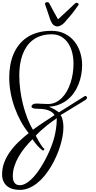

<svg xmlns="http://www.w3.org/2000/svg" viewBox="-214 -1107 903 1810"><path d="M-194.3 536.6Q-194.3 478 -174.1 424.8Q-153.8 371.6 -119.4 323.2Q-85 274.9 -39.3 231.2Q6.3 187.5 56.6 147.9Q14.6 96.2 -19 34.2Q-52.7 -27.8 -76.9 -95.7Q-101.1 -163.6 -114 -235.1Q-127 -306.6 -127 -377.9Q-127 -435.5 -117.4 -490.7Q-107.9 -545.9 -87.6 -594.5Q-67.4 -643.1 -35.6 -683.8Q-3.9 -724.6 40.3 -754.2Q84.5 -783.7 142.1 -800Q199.7 -816.4 271.5 -816.4Q343.3 -816.4 397.2 -789.1Q451.2 -761.7 487.3 -716.6Q523.4 -671.4 541.7 -613.3Q560.1 -555.2 560.1 -493.7Q560.1 -446.8 551.5 -400.4Q543 -354 525.9 -311.3Q508.8 -268.6 482.7 -231.4Q456.5 -194.3 421.9 -166.5Q387.2 -138.7 343.5 -121.3Q299.8 -104 247.1 -101.1Q284.2 -85.4 305.4 -72.3Q326.7 -59.1 341.8 -47.9L584.5 -200.7Q586.4 -202.1 590.3 -202.1Q595.7 -202.1 601.1 -197.8Q606.4 -193.4 606.4 -186.5Q606.4 -181.2 601.6 -174.3Q596.7 -167.5 584.5 -160.2L356.9 -21.5Q364.3 -13.2 369.1 -0.2Q374 12.7 377.4 28.3Q380.9 43.9 382.3 60.8Q383.8 77.6 383.8 92.8Q383.8 131.8 375.7 177.7Q367.7 223.6 352.3 272.5Q336.9 321.3 314.9 370.6Q293 419.9 265.4 465.6Q237.8 511.2 205.1 551Q172.4 590.8 135.3 620.1Q98.1 649.4 57.4 666.3Q16.6 683.1 -26.9 683.1Q-65.9 683.1 -96.9 673.6Q-127.9 664.1 -149.4 645.5Q-170.9 627 -182.6 599.6Q-194.3 572.3 -194.3 536.6ZM238.3 -126.5Q276.9 -126.5 309.6 -141.8Q342.3 -157.2 369.1 -184.1Q396 -210.9 416.5 -247.3Q437 -283.7 450.9 -325.9Q464.8 -368.2 471.9 -414.3Q479 -460.4 479 -506.3Q479 -560.1 466.8 -610.1Q454.6 -660.2 429.2 -698.7Q403.8 -737.3 365.2 -760.5Q326.7 -783.7 273.9 -783.7Q217.8 -783.7 173.3 -769.3Q128.9 -754.9 95 -729Q61 -703.1 36.9 -667.5Q12.7 -631.8 -2.7 -588.9Q-18.1 -545.9 -25.1 -497.6Q-32.2 -449.2 -32.2 -397.9Q-32.2 -327.6 -22.7 -256.1Q-13.2 -184.6 4.2 -117.2Q21.5 -49.8 44.9 10Q68.4 69.8 96.2 116.2Q123 96.2 150.4 77.4Q177.7 58.6 204.1 41.3Q230.5 23.9 255.1 8.1Q279.8 -7.8 300.3 -22Q294.9 -31.2 285.6 -40.8Q276.4 -50.3 262.2 -58.1Q248 -65.9 228.3 -71.5Q208.5 -77.1 182.1 -79.6Q167 -81.1 149.7 -81.3Q132.3 -81.5 117.4 -83Q102.5 -84.5 92.8 -88.9Q83 -93.3 83 -103Q83 -113.3 94.7 -122.1Q106.4 -130.9 132.3 -130.9Q133.8 -130.9 135.3 -130.9Q150.9 -130.9 177.7 -128.7Q204.6 -126.5 238.3 -126.5ZM321.3 7.8Q302.7 20 279.3 36.9Q255.9 53.7 229.7 74.5Q203.6 95.2 176.5 119.6Q149.4 144 123 171.9Q137.2 199.7 150.1 222.2Q163.1 244.6 173.6 260.7Q184.1 276.9 191.7 285.4Q199.2 293.9 202.6 293.9Q204.1 293.9 205.1 291Q204.1 298.3 201.2 305.2Q198.2 312 192.4 312Q188.5 312 186 309.6Q162.6 293 138.9 266.4Q115.2 239.7 91.8 205.6Q52.7 244.6 19 286.4Q-14.6 328.1 -39.6 372.1Q-64.5 416 -78.9 461.4Q-93.3 506.8 -93.3 553.2Q-93.3 569.8 -90.3 585.2Q-87.4 600.6 -79.8 612.5Q-72.3 624.5 -59.6 631.6Q-46.9 638.7 -27.8 638.7Q-2 638.7 24.2 625.2Q50.3 611.8 75.9 588.4Q101.6 564.9 126.2 533.4Q150.9 502 173.3 466.1Q195.8 430.2 215.8 391.8Q235.8 353.5 252 316.4Q268.1 279.3 280 245.1Q292 210.9 298.8 183.1Q307.6 147.5 312 119.4Q316.4 91.3 318.4 69.8Q320.3 48.3 320.6 33.2Q320.8 18.1 321.3 7.8ZM264.2 -911.1Q260.3 -920.4 256.1 -932.6Q252 -944.8 246.1 -962.6Q240.2 -980.5 231.9 -1005.4Q223.6 -1030.3 211.4 -1064.9Q210.4 -1067.9 210.4 -1070.8Q210.4 -1078.6 216.8 -1082.8Q223.1 -1086.9 231 -1086.9Q236.8 -1086.9 242.2 -1084.5Q247.6 -1082 250 -1076.7Q269.5 -1038.6 290.8 -1000.7Q312 -962.9 333 -924.8Q374.5 -962.9 414.3 -1000Q454.1 -1037.1 495.6 -1076.7Q499.5 -1080.6 506.8 -1080.6Q514.2 -1080.6 521 -1076.7Q527.8 -1072.8 527.8 -1066.4Q527.8 -1063 524.9 -1058.6Q504.4 -1029.3 488.8 -1008.5Q473.1 -987.8 461.4 -973.4Q449.7 -959 441.4 -949.2Q433.1 -939.5 426.5 -932.4Q419.9 -925.3 414.8 -919.4Q409.7 -913.6 404.8 -906.7Q398.4 -898.4 389.6 -889.9Q380.9 -881.3 370.6 -874.3Q360.4 -867.2 348.9 -862.5Q337.4 -857.9 325.7 -857.9Q308.6 -857.9 292.7 -869.6Q276.9 -881.3 264.2 -911.1Z"/></svg>

Font: Meddon
Style: Regular
Weight: 400
Designer: Vernon Adams
Foundry: Vernon Adams
Version: Version 1.000